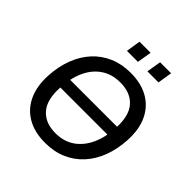

<svg xmlns="http://www.w3.org/2000/svg" viewBox="-233 -1075 1260 1260"><g transform="rotate(45 397.0 -445.0)"><path d="M140 -319 153 -400H697L683 -319ZM378 9Q281 9 212.5 -30Q144 -69 109.5 -143Q75 -217 81 -320Q86 -407 113.5 -479.5Q141 -552 189 -604.5Q237 -657 303 -685.5Q369 -714 451 -714Q548 -714 616.5 -675Q685 -636 719.5 -562.5Q754 -489 748 -386Q743 -298 715.5 -225.5Q688 -153 640 -100.5Q592 -48 526 -19.5Q460 9 378 9ZM381 -84Q459 -84 514.5 -122.5Q570 -161 601.5 -230Q633 -299 637 -390Q644 -506 593.5 -563.5Q543 -621 447 -621Q370 -621 314 -583Q258 -545 227 -476.5Q196 -408 192 -316Q185 -200 235.5 -142Q286 -84 381 -84ZM521 -798 538 -899H640L624 -798ZM331 -798 347 -899H450L433 -798Z"/></g></svg>

Font: Nunito Sans 10pt SemiBold
Style: Italic
Weight: 600
Italic angle: -9°
Designer: Vernon Adams
Foundry: Vernon Adams
Version: Version 3.101;gftools[0.9.27]